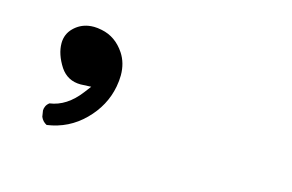

<svg xmlns="http://www.w3.org/2000/svg" viewBox="-44 -893 588 387"><g transform="rotate(15 250.0 -699.0)"><path d="M190.4 -726.6Q190.4 -752.4 177.7 -771.5Q159.2 -799.3 129.4 -805.2Q120.1 -807.1 113.3 -807.1Q106.4 -807.1 101.6 -806.2Q84 -803.2 71.3 -790.5Q58.1 -777.3 58.1 -758.3Q58.1 -735.4 74.2 -710.4Q89.4 -688 116.7 -688Q118.7 -688 138.7 -689L127.9 -674.8Q101.1 -639.6 65.9 -634.8Q61 -630.9 59.1 -626.5Q57.1 -622.1 57.1 -617.7L59.1 -605Q63 -595.7 71.8 -591.3Q116.7 -597.7 148.4 -629.4Q180.2 -661.1 188 -702.6Q190.4 -715.3 190.4 -726.6Z"/></g></svg>

Font: NaikaiFont
Style: Light
Weight: 300
Version: Version 1.89